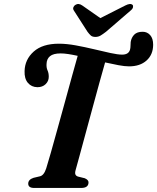

<svg xmlns="http://www.w3.org/2000/svg" viewBox="-20 -929 777 949"><path d="M353.5 -87.5Q349.5 -73 353.2 -65.8Q357 -58.5 366.5 -56L399 -48Q419 -39.5 417.5 -25.5Q416 0 381 0H149Q119 0 119.5 -22Q120 -41.5 145.5 -50L177 -57.5Q197 -61.5 208.5 -97Q216.5 -122 231.2 -174Q246 -226 264.2 -292.2Q282.5 -358.5 301.5 -427.2Q320.5 -496 336.8 -555.8Q353 -615.5 364 -653Q339 -658.5 317.5 -661.8Q296 -665 280 -665Q243.5 -665 227 -651.2Q210.5 -637.5 210 -612Q209 -594 215 -581Q221 -568 221 -549.5Q221 -528 205.5 -513Q190 -498 165 -498Q135.5 -498.5 117.8 -519.5Q100 -540.5 101.5 -578Q103 -635 146.5 -674Q190 -713 271 -713Q309 -713 354.2 -704.8Q399.5 -696.5 444.2 -685.8Q489 -675 525.8 -667Q562.5 -659 583.5 -659Q615.5 -659 622.5 -683Q625 -692 625 -701.5Q625 -711 626 -721.5Q629.5 -743.5 643.5 -757.8Q657.5 -772 685 -772Q707.5 -772 722.2 -755.5Q737 -739 737 -707.5Q736.5 -658.5 704.2 -629.8Q672 -601 618 -601Q596.5 -601 565.5 -606.8Q534.5 -612.5 499.5 -620.5Q488 -581 471.8 -521.8Q455.5 -462.5 437.5 -396.2Q419.5 -330 402.5 -267.2Q385.5 -204.5 372.5 -156.5Q359.5 -108.5 353.5 -87.5ZM504 -772Q489 -760.5 477.5 -753.5Q466 -746.5 451.5 -746.5Q436.5 -746.5 428.8 -753.5Q421 -760.5 412.5 -772L346 -875.5Q339.5 -884.5 342.5 -892.5Q345.5 -900.5 352 -904.5Q368 -915 386.5 -902L476 -839.5L599.5 -902Q625 -915 635.5 -904.5Q639 -900.5 637.2 -892.5Q635.5 -884.5 624 -875.5Z"/></svg>

Font: Fraunces 9pt SemiBold
Style: Italic
Weight: 600
Italic angle: -16°
Version: Version 1.000;[b76b70a41]